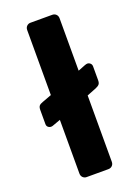

<svg xmlns="http://www.w3.org/2000/svg" viewBox="-137 -770 600 830"><g transform="rotate(-20 162.5 -355.0)"><path d="M113 0Q103 0 96 -7Q89 -14 89 -25V-272L56 -260Q49 -257 44 -257Q36 -257 30 -262Q24 -267 24 -276V-341Q24 -354 29 -360Q34 -366 46 -370L89 -386V-685Q89 -696 96 -703Q103 -710 113 -710H213Q224 -710 231 -703Q238 -696 238 -685V-444L271 -457Q279 -460 283 -460Q291 -460 297 -454.5Q303 -449 303 -440V-376Q303 -364 298 -358Q293 -352 281 -347L238 -330V-25Q238 -14 231 -7Q224 0 213 0Z"/></g></svg>

Font: Rubik SemiBold
Style: Regular
Weight: 600
Designer: Hubert and Fischer
Foundry: Hubert and Fischer
Version: Version 2.300;gftools[0.9.30]